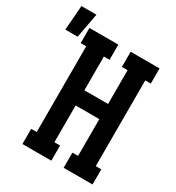

<svg xmlns="http://www.w3.org/2000/svg" viewBox="-275 -935 967 1053"><g transform="rotate(30 209.0 -408.5)"><path d="M28 0V-96H63V-639H28V-735H211V-639H175V-425H325V-639H289V-735H472V-639H437V-96H472V0H289V-96H325V-329H175V-96H211V0ZM-82 -661 -70 -817H25L-4 -661Z"/></g></svg>

Font: Iosevka Curly Slab
Style: Bold
Weight: 700
Monospace: yes
Designer: Belleve Invis
Foundry: Belleve Invis
Version: Version 22.1.2; ttfautohint (v1.8.4)